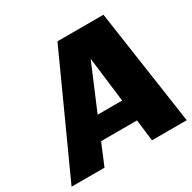

<svg xmlns="http://www.w3.org/2000/svg" viewBox="-155 -855 1011 1011"><g transform="rotate(-30 350.0 -350.0)"><path d="M700.2 0H488.8L473.1 -129.9H254.4L200.2 0H0L318.4 -700.2H598.1ZM423.8 -533.2 308.6 -259.8H457.5Z"/></g></svg>

Font: Fivo Sans Heavy
Style: Regular
Weight: 900
Designer: Alexander Slobzheninov
Foundry: Alexander Slobzheninov
Version: 1.0